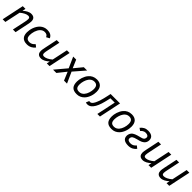

<svg xmlns="http://www.w3.org/2000/svg" viewBox="556 -2350 4187 4187"><g transform="rotate(45 2650.0 -256.0)"><path d="M342.8 0 407.2 -301.8Q413.1 -329.6 416.5 -353Q419.9 -376.5 419.9 -399.9Q419.9 -422.9 407.5 -436.5Q395 -450.2 368.2 -450.2Q329.6 -450.2 282.7 -426.8Q235.8 -403.3 187 -361.8L109.9 0H26.9L134.8 -512.2H217.8L202.1 -436Q223.6 -455.6 246.3 -472.4Q269 -489.3 292.2 -501.2Q315.4 -513.2 339.4 -520Q363.3 -526.9 387.2 -526.9Q419.9 -526.9 442.1 -518.1Q464.4 -509.3 478 -493.7Q491.7 -478 497.8 -456.5Q503.9 -435.1 503.9 -410.2Q503.9 -392.1 499.8 -364.7Q495.6 -337.4 487.8 -301.8L424.8 0Z M978 -79.1Q961.9 -58.6 942.4 -41.5Q922.9 -24.4 898.9 -11.7Q875 1 846.7 8.1Q818.4 15.1 784.2 15.1Q735.4 15.1 700.7 2Q666 -11.2 643.8 -35.9Q621.6 -60.5 611.3 -95.5Q601.1 -130.4 601.1 -173.8Q601.1 -207 607.7 -246.1Q614.3 -285.2 628.4 -324.2Q642.6 -363.3 664.8 -399.9Q687 -436.5 718.3 -464.8Q749.5 -493.2 790.3 -510Q831.1 -526.9 882.3 -526.9Q943.4 -526.9 985.8 -503.7Q1028.3 -480.5 1047.4 -433.1L973.1 -393.1Q960.9 -423.3 937.5 -438.7Q914.1 -454.1 874 -454.1Q842.3 -454.1 815.9 -441.2Q789.6 -428.2 768.8 -406.5Q748 -384.8 732.7 -356.2Q717.3 -327.6 707 -296.1Q696.8 -264.6 691.9 -231.9Q687 -199.2 687 -169.9Q687 -145 692.4 -124.3Q697.8 -103.5 710.2 -88.9Q722.7 -74.2 742.7 -66.2Q762.7 -58.1 792 -58.1Q812 -58.1 829.1 -62.7Q846.2 -67.4 861.8 -75.9Q877.4 -84.5 891.8 -97.2Q906.2 -109.9 920.9 -126Z M1263.2 -512.2 1200.2 -210Q1194.3 -182.1 1190.4 -159.4Q1186.5 -136.7 1186.5 -116.2Q1186.5 -86.9 1198.7 -74.5Q1210.9 -62 1237.3 -62Q1276.4 -62 1323.5 -85.2Q1370.6 -108.4 1419.4 -149.9L1496.1 -512.2H1579.1L1471.2 0H1388.2L1404.3 -76.2Q1382.3 -56.2 1359.9 -39.3Q1337.4 -22.5 1314 -10.5Q1290.5 1.5 1266.8 8.3Q1243.2 15.1 1219.2 15.1Q1186.5 15.1 1164.3 6.3Q1142.1 -2.4 1128.2 -18.3Q1114.3 -34.2 1108.2 -55.7Q1102.1 -77.1 1102.1 -102.1Q1102.1 -120.1 1106.4 -147.5Q1110.8 -174.8 1118.2 -210L1181.2 -512.2Z M1918.5 0 1837.4 -193.8 1682.6 0H1580.6L1801.3 -262.2L1689.5 -512.2H1782.2L1862.3 -324.2L2017.6 -512.2H2119.6L1896.5 -254.9L2011.2 0Z M2131.3 -185.1Q2131.3 -211.4 2136.5 -244.1Q2141.6 -276.9 2152.8 -311.8Q2164.1 -346.7 2181.9 -380.9Q2199.7 -415 2225.6 -443.8Q2241.7 -462.4 2261 -477.5Q2280.3 -492.7 2303.5 -503.7Q2326.7 -514.6 2353.5 -520.8Q2380.4 -526.9 2411.6 -526.9Q2499 -526.9 2547.1 -477.5Q2595.2 -428.2 2595.2 -328.1Q2595.2 -297.9 2589.6 -262Q2584 -226.1 2571.5 -189.5Q2559.1 -152.8 2539.3 -117.9Q2519.5 -83 2491.2 -55.2Q2459.5 -23.4 2417.2 -4.2Q2375 15.1 2319.3 15.1Q2268.1 15.1 2232.2 2.2Q2196.3 -10.7 2174.1 -35.9Q2151.9 -61 2141.6 -98.4Q2131.3 -135.7 2131.3 -185.1ZM2216.3 -180.2Q2216.3 -148.4 2222.2 -125.2Q2228 -102.1 2241 -87.2Q2253.9 -72.3 2274.4 -65.2Q2294.9 -58.1 2324.2 -58.1Q2359.4 -58.1 2387.5 -72.5Q2415.5 -86.9 2437.5 -111.8Q2454.6 -131.3 2468.3 -157.2Q2481.9 -183.1 2491.2 -211.9Q2500.5 -240.7 2505.4 -270.8Q2510.3 -300.8 2510.3 -328.1Q2510.3 -393.1 2484.1 -423.6Q2458 -454.1 2403.3 -454.1Q2363.8 -454.1 2333 -435.8Q2302.2 -417.5 2280.3 -388.2Q2265.1 -368.2 2253.4 -342.8Q2241.7 -317.4 2233.4 -290Q2225.1 -262.7 2220.7 -234.4Q2216.3 -206.1 2216.3 -180.2Z M2906.7 -442.9 2895.5 -391.1Q2876.5 -302.7 2853 -229.5Q2829.6 -156.2 2799.3 -103.5Q2769 -50.8 2730.5 -21.5Q2691.9 7.8 2642.6 7.8Q2636.7 7.8 2629.4 7.1Q2622.1 6.3 2615.2 4.9Q2608.4 3.4 2602.3 2Q2596.2 0.5 2592.8 -1L2622.6 -74.2Q2630.9 -72.3 2639.2 -71.5Q2647.5 -70.8 2652.8 -70.8Q2675.3 -70.8 2697.5 -91.1Q2719.7 -111.3 2741.7 -155.3Q2763.7 -199.2 2785.4 -268.6Q2807.1 -337.9 2827.6 -436L2843.8 -512.2H3134.8L3026.9 0H2946.8L3040.5 -442.9Z M3206.5 -185.1Q3206.5 -211.4 3211.7 -244.1Q3216.8 -276.9 3228 -311.8Q3239.3 -346.7 3257.1 -380.9Q3274.9 -415 3300.8 -443.8Q3316.9 -462.4 3336.2 -477.5Q3355.5 -492.7 3378.7 -503.7Q3401.9 -514.6 3428.7 -520.8Q3455.6 -526.9 3486.8 -526.9Q3574.2 -526.9 3622.3 -477.5Q3670.4 -428.2 3670.4 -328.1Q3670.4 -297.9 3664.8 -262Q3659.2 -226.1 3646.7 -189.5Q3634.3 -152.8 3614.5 -117.9Q3594.7 -83 3566.4 -55.2Q3534.7 -23.4 3492.4 -4.2Q3450.2 15.1 3394.5 15.1Q3343.3 15.1 3307.4 2.2Q3271.5 -10.7 3249.3 -35.9Q3227.1 -61 3216.8 -98.4Q3206.5 -135.7 3206.5 -185.1ZM3291.5 -180.2Q3291.5 -148.4 3297.4 -125.2Q3303.2 -102.1 3316.2 -87.2Q3329.1 -72.3 3349.6 -65.2Q3370.1 -58.1 3399.4 -58.1Q3434.6 -58.1 3462.6 -72.5Q3490.7 -86.9 3512.7 -111.8Q3529.8 -131.3 3543.5 -157.2Q3557.1 -183.1 3566.4 -211.9Q3575.7 -240.7 3580.6 -270.8Q3585.4 -300.8 3585.4 -328.1Q3585.4 -393.1 3559.3 -423.6Q3533.2 -454.1 3478.5 -454.1Q3439 -454.1 3408.2 -435.8Q3377.4 -417.5 3355.5 -388.2Q3340.3 -368.2 3328.6 -342.8Q3316.9 -317.4 3308.6 -290Q3300.3 -262.7 3295.9 -234.4Q3291.5 -206.1 3291.5 -180.2Z M3734.9 -115.2Q3734.9 -125.5 3736.6 -138.2Q3738.3 -150.9 3742.4 -164.3Q3746.6 -177.7 3753.4 -190.9Q3760.3 -204.1 3770 -215.8Q3783.7 -232.4 3802 -244.6Q3820.3 -256.8 3843.3 -266.8Q3866.2 -276.9 3893.6 -284.9Q3920.9 -293 3952.6 -300.8Q3988.8 -309.1 4010.7 -317.1Q4032.7 -325.2 4047.9 -337.9Q4059.1 -347.2 4065.4 -363.8Q4071.8 -380.4 4071.8 -396Q4071.8 -411.1 4065.2 -422.6Q4058.6 -434.1 4047.1 -441.4Q4035.6 -448.7 4019.8 -452.4Q4003.9 -456.1 3985.8 -456.1Q3961.4 -456.1 3943.1 -450Q3924.8 -443.8 3910.9 -434.8Q3897 -425.8 3887 -415.3Q3877 -404.8 3869.6 -396L3811 -437Q3845.2 -480.5 3888.2 -503.7Q3931.2 -526.9 3989.7 -526.9Q4034.2 -526.9 4065.7 -517.1Q4097.2 -507.3 4116.9 -490Q4136.7 -472.7 4145.8 -448.5Q4154.8 -424.3 4154.8 -396Q4154.8 -389.6 4153.8 -380.9Q4152.8 -372.1 4150.6 -361.8Q4148.4 -351.6 4144.3 -340.6Q4140.1 -329.6 4133.8 -318.8Q4121.1 -297.9 4103.3 -283Q4085.4 -268.1 4063.2 -257.1Q4041 -246.1 4014.4 -238.3Q3987.8 -230.5 3957 -223.1Q3913.6 -212.4 3887.9 -202.6Q3862.3 -192.9 3846.7 -181.2Q3832.5 -170.4 3825.2 -153.1Q3817.9 -135.7 3817.9 -117.2Q3817.9 -98.1 3826.4 -86.4Q3835 -74.7 3848.9 -67.9Q3862.8 -61 3879.9 -58.6Q3897 -56.2 3914.1 -56.2Q3935.1 -56.2 3953.1 -61Q3971.2 -65.9 3986.6 -75Q4002 -84 4015.6 -96.4Q4029.3 -108.9 4042 -124L4099.6 -77.1Q4086.9 -59.6 4069.1 -43Q4051.3 -26.4 4027.8 -13.4Q4004.4 -0.5 3975.1 7.3Q3945.8 15.1 3910.6 15.1Q3871.6 15.1 3839.4 8.1Q3807.1 1 3783.9 -14.4Q3760.7 -29.8 3747.8 -54.7Q3734.9 -79.6 3734.9 -115.2Z M4398.9 -512.2 4335.9 -210Q4330.1 -182.1 4326.2 -159.4Q4322.3 -136.7 4322.3 -116.2Q4322.3 -86.9 4334.5 -74.5Q4346.7 -62 4373 -62Q4412.1 -62 4459.2 -85.2Q4506.3 -108.4 4555.2 -149.9L4631.8 -512.2H4714.8L4606.9 0H4523.9L4540 -76.2Q4518.1 -56.2 4495.6 -39.3Q4473.1 -22.5 4449.7 -10.5Q4426.3 1.5 4402.6 8.3Q4378.9 15.1 4355 15.1Q4322.3 15.1 4300 6.3Q4277.8 -2.4 4263.9 -18.3Q4250 -34.2 4243.9 -55.7Q4237.8 -77.1 4237.8 -102.1Q4237.8 -120.1 4242.2 -147.5Q4246.6 -174.8 4253.9 -210L4316.9 -512.2Z M4956.1 -512.2 4893.1 -210Q4887.2 -182.1 4883.3 -159.4Q4879.4 -136.7 4879.4 -116.2Q4879.4 -86.9 4891.6 -74.5Q4903.8 -62 4930.2 -62Q4969.2 -62 5016.4 -85.2Q5063.5 -108.4 5112.3 -149.9L5189 -512.2H5272L5164.1 0H5081.1L5097.2 -76.2Q5075.2 -56.2 5052.7 -39.3Q5030.3 -22.5 5006.8 -10.5Q4983.4 1.5 4959.7 8.3Q4936 15.1 4912.1 15.1Q4879.4 15.1 4857.2 6.3Q4835 -2.4 4821 -18.3Q4807.1 -34.2 4801 -55.7Q4794.9 -77.1 4794.9 -102.1Q4794.9 -120.1 4799.3 -147.5Q4803.7 -174.8 4811 -210L4874 -512.2Z"/></g></svg>

Font: Lorenzo Sans
Style: Italic
Weight: 400
Italic angle: -12°
Foundry: Intel Corporation
Version: Version 1.00; ttfautohint (v1.5)